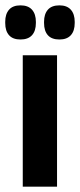

<svg xmlns="http://www.w3.org/2000/svg" viewBox="-28 -697 300 717"><path d="M57 0V-490.5H185V0ZM48.5 -549.5Q20 -549.5 5.8 -565.5Q-8.5 -581.5 -8.5 -611V-615.5Q-8.5 -644.5 5.8 -660.8Q20 -677 48.5 -677Q77 -677 91.5 -660.8Q106 -644.5 106 -615.5V-611Q106 -581.5 91.5 -565.5Q77 -549.5 48.5 -549.5ZM194 -549.5Q165 -549.5 150.8 -565.5Q136.5 -581.5 136.5 -611V-615.5Q136.5 -644.5 150.8 -660.8Q165 -677 194 -677Q222 -677 236.5 -660.8Q251 -644.5 251 -615.5V-611Q251 -581.5 236.5 -565.5Q222 -549.5 194 -549.5Z"/></svg>

Font: Anek Latin SemiBold
Style: Regular
Weight: 600
Designer: Yesha Goshar
Foundry: Ek Type
Version: Version 1.003